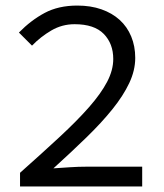

<svg xmlns="http://www.w3.org/2000/svg" viewBox="-20 -670 590 690"><path d="M52 0V-49Q133 -121 195.5 -179Q258 -237 300.5 -285.5Q343 -334 365 -376Q387 -418 387 -458Q387 -513 353 -548Q319 -583 248 -583Q203 -583 164.5 -560.5Q126 -538 95 -506L48 -553Q91 -597 140.5 -623.5Q190 -650 258 -650Q306 -650 344.5 -636.5Q383 -623 410 -598.5Q437 -574 451.5 -539Q466 -504 466 -462Q466 -417 444.5 -371.5Q423 -326 384 -277.5Q345 -229 291 -176.5Q237 -124 172 -65Q202 -67 232 -69Q262 -71 291 -71H491V0Z"/></svg>

Font: Codetta
Style: Regular
Weight: 400
Italic angle: -11°
Designer: Ulrich Proeller
Foundry: PROSA GmbH
Version: Version 2.00;September 29, 2018;FontCreator 11.5.0.2427 64-b